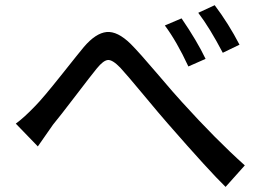

<svg xmlns="http://www.w3.org/2000/svg" viewBox="-20 -734 1017 741"><path d="M41 -256.8Q73.2 -280.3 115.2 -324.2Q144.5 -353.5 216.3 -443.8Q288.1 -534.2 303.7 -552.7Q349.6 -606.4 391.6 -610.4Q433.6 -614.3 484.4 -564.5Q517.6 -531.2 586.9 -449.7Q656.2 -368.2 682.6 -339.8Q813.5 -195.3 924.8 -95.7L850.6 -12.7Q788.1 -73.2 627 -257.8Q598.6 -290 533.7 -368.2Q468.8 -446.3 444.3 -472.7Q414.1 -503.9 396.5 -502.4Q378.9 -501 353.5 -469.7Q332 -443.4 270.5 -362.8Q209 -282.2 184.6 -252.9Q180.7 -247.1 126 -168.9ZM616.2 -635.7 680.7 -663.1Q740.2 -576.2 773.4 -506.8L707 -477.5Q662.1 -574.2 616.2 -635.7ZM745.1 -684.6 808.6 -713.9Q862.3 -642.6 904.3 -561.5L839.8 -530.3Q789.1 -627 745.1 -684.6Z"/></svg>

Font: Min Sans Medium
Style: Regular
Weight: 500
Designer: Jinseong-Kim, NotoSansCJK, Nunito
Foundry: Jinseong-Kim
Version: Version 1.400;Glyphs 3.1.2 (3151)